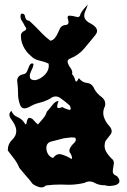

<svg xmlns="http://www.w3.org/2000/svg" viewBox="-20 -841 561 847"><path d="M124 -29.8Q110.4 -48.3 94.7 -65.4Q80.1 -82 65.4 -100.1Q56.6 -122.1 42 -141.1Q27.3 -159.7 14.6 -176.8Q14.6 -178.7 14.6 -180.7Q14.6 -206.1 34.2 -225.1Q51.8 -241.7 51.8 -263.2Q51.8 -268.1 50.8 -273.4Q46.9 -291.5 30.3 -314Q21.5 -325.2 21.5 -334.5Q21.5 -344.2 30.3 -352.1Q38.1 -332 56.6 -324.7Q75.2 -317.4 86.9 -300.3Q90.8 -292.5 93.8 -292.5Q96.7 -292.5 97.7 -301.3Q100.6 -317.9 107.4 -321.3Q120.1 -321.3 128.9 -310.1Q137.7 -299.3 147.5 -292Q159.2 -304.7 169.9 -317.9Q181.6 -331.5 186.5 -348.1Q197.3 -359.4 210.9 -377.4Q224.6 -395.5 238.3 -395.5Q232.4 -381.3 232.4 -371.1Q232.4 -370.6 232.4 -369.6Q232.4 -364.3 239.3 -364.3Q244.1 -364.3 254.9 -368.7Q263.7 -362.8 281.2 -357.4Q284.2 -356.4 286.1 -356.4Q292 -356.4 292 -361.8Q292 -366.2 288.1 -375Q271.5 -390.1 248 -407.2Q237.3 -415.5 225.6 -415.5Q212.9 -415.5 201.2 -405.8Q178.7 -393.6 154.3 -387.7Q128.9 -381.8 107.4 -368.2Q95.7 -362.8 87.9 -362.8Q74.2 -362.8 68.4 -378.9Q59.6 -403.8 59.6 -425.3Q59.6 -428.2 59.6 -431.2Q59.6 -451.7 56.6 -477.5Q55.7 -481 55.7 -483.9Q55.7 -508.3 84 -513.7Q96.7 -515.6 102.5 -533.7Q108.4 -551.8 115.2 -559.1Q118.2 -561 121.1 -561.5Q124 -561.5 127.9 -558.6Q127 -545.9 117.2 -527.3Q111.3 -514.6 111.3 -505.4Q111.3 -501.5 112.3 -498Q114.3 -493.2 119.1 -490.2Q125 -487.3 135.7 -487.3Q160.2 -492.2 179.7 -513.2Q195.3 -530.8 195.3 -550.8Q195.3 -555.7 194.3 -560.5Q174.8 -569.3 152.3 -574.2Q129.9 -579.1 114.3 -596.2Q94.7 -612.3 83 -636.7Q72.3 -658.7 72.3 -682.1Q72.3 -684.1 72.3 -686Q73.2 -698.2 87.9 -705.1Q95.7 -709 95.7 -714.4Q95.7 -718.8 90.8 -723.6Q85 -736.8 75.2 -751Q70.3 -759.3 70.3 -768.1Q70.3 -774.4 73.2 -780.3Q76.2 -780.8 78.1 -780.8Q88.9 -780.8 90.8 -767.1Q92.8 -750.5 109.4 -749Q132.8 -728 155.3 -704.1Q176.8 -680.2 203.1 -661.1Q212.9 -663.6 218.8 -669.9Q224.6 -676.3 229.5 -684.1Q237.3 -698.7 244.1 -714.4Q251 -729.5 270.5 -731Q282.2 -731.9 282.2 -742.7Q282.2 -746.6 281.2 -752Q278.3 -758.8 278.3 -763.7Q278.3 -772 286.1 -772Q297.9 -772 315.4 -767.1Q319.3 -765.6 322.3 -765.6Q333 -765.6 335 -779.3Q340.8 -791.5 349.6 -801.3Q358.4 -811.5 367.2 -821.3Q363.3 -806.6 356.4 -792Q351.6 -782.2 351.6 -772Q351.6 -766.6 353.5 -761.2Q359.4 -747.6 377 -738.8Q394.5 -730 403.3 -718.8Q408.2 -712.4 408.2 -704.6Q408.2 -704.1 408.2 -703.6Q408.2 -696.3 400.4 -686Q376 -656.7 351.6 -627Q326.2 -597.2 290 -583Q283.2 -580.6 280.3 -576.2Q278.3 -573.2 278.3 -570.3Q278.3 -568.8 278.3 -567.4Q280.3 -556.2 291 -541Q298.8 -530.3 298.8 -520.5Q298.8 -517.1 297.9 -513.7Q307.6 -504.4 311.5 -487.8Q313.5 -481.4 316.4 -481.4Q320.3 -481.4 328.1 -496.6Q341.8 -477.1 364.3 -475.1Q386.7 -472.7 396.5 -447.8Q407.2 -428.2 428.7 -412.6Q444.3 -400.4 444.3 -382.8Q444.3 -377 442.4 -371.1Q435.5 -356.9 435.5 -342.8Q435.5 -333.5 438.5 -324.2Q446.3 -301.3 463.9 -283.2Q472.7 -272 472.7 -261.7Q472.7 -254.4 467.8 -248Q456.1 -231.9 445.3 -218.8Q441.4 -208 441.4 -198.2Q441.4 -184.1 448.2 -171.9Q460 -151.9 478.5 -135.7Q482.4 -128.9 482.4 -121.6Q481.4 -114.3 480.5 -107.4Q477.5 -94.2 477.5 -83Q477.5 -71.3 496.1 -64Q503.9 -55.2 505.9 -48.8Q506.8 -45.9 506.8 -43.5Q506.8 -43 506.8 -42Q506.8 -39.6 505.9 -36.6Q500 -24.9 478.5 -22Q469.7 -20.5 462.9 -20.5Q451.2 -20.5 442.4 -23.9Q439.5 -23.9 437.5 -23.9Q416 -23.9 396.5 -34.7Q385.7 -40.5 375 -40.5Q364.3 -40.5 352.5 -34.2Q317.4 -25.9 282.2 -25.9Q275.4 -25.9 267.6 -26.4Q256.8 -26.9 245.1 -26.9Q213.9 -26.9 182.6 -22.9Q173.8 -14.6 163.1 -14.2Q158.2 -14.2 153.3 -15.6Q136.7 -20.5 124 -29.8ZM293 -161.1Q287.1 -167.5 286.1 -173.8Q286.1 -174.8 286.1 -176.3Q286.1 -181.2 288.1 -185.5Q293.9 -198.2 306.6 -210Q314.5 -217.3 314.5 -224.6Q314.5 -229 311.5 -233.9Q303.7 -234.9 294.9 -234.9Q284.2 -233.4 261.7 -231Q237.3 -224.6 212.9 -218.3Q184.6 -213.9 184.6 -189Q184.6 -186 184.6 -182.6Q189.5 -151.9 213.9 -144Q226.6 -161.1 242.2 -161.1Q248 -161.1 252.9 -159.2Q276.4 -152.3 294.9 -139.6Q297.9 -141.6 297.9 -145Q297.9 -147 296.9 -149.9Q293.9 -156.7 293 -161.1Z"/></svg>

Font: Brazier Flame
Style: Regular
Weight: 400
Designer: Walter E Stewart
Version: 0.1